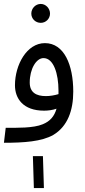

<svg xmlns="http://www.w3.org/2000/svg" viewBox="-20 -720 432 975"><path d="M187 -604C213 -604 234 -625 234 -651C234 -677 213 -700 187 -700C160 -700 139 -677 139 -651C139 -625 160 -604 187 -604ZM0 5C101 5 192 -1 251 -35C324 -79 352 -160 352 -255C352 -390 306 -501 208 -501C116 -501 56 -391 56 -287C56 -220 97 -158 204 -158C224 -158 247 -161 267 -168C256 -129 234 -104 197 -89C150 -69 66 -71 9 -71ZM131 -301C131 -370 164 -425 201 -425C252 -425 277 -346 277 -260C277 -254 277 -248 277 -242C257 -236 234 -232 213 -232C163 -232 131 -251 131 -301ZM152 235H203L198 73H147Z"/></svg>

Font: Noto Sans Arabic UI Cn
Style: Regular
Weight: 400
Width: 3
Designer: Monotype Design Team, Nadine Chahine and Nizar Qandah
Foundry: Monotype Imaging Inc.
Version: Version 2.010